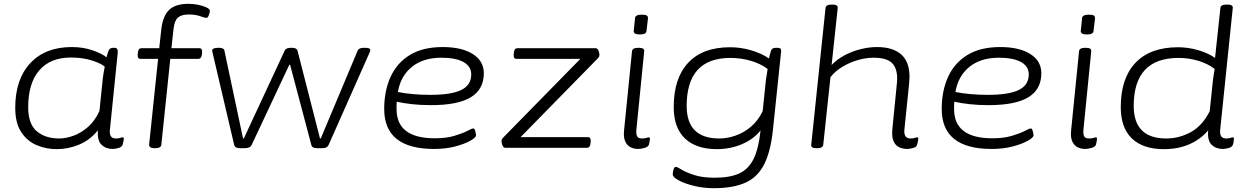

<svg xmlns="http://www.w3.org/2000/svg" viewBox="-20 -776 6555 1008"><path d="M277 7Q223 7 173.5 -13.5Q124 -34 92 -81.5Q60 -129 60 -210Q60 -360 139 -444.5Q218 -529 357 -529Q417 -529 467 -511.5Q517 -494 539 -475Q547 -506 553 -515.5Q559 -525 575 -525H579Q592 -525 595.5 -518.5Q599 -512 598 -498L557 -95Q552 -49 588 -49Q603 -49 611 -52Q619 -55 624 -55Q630 -55 630 -48Q630 -45 628.5 -36Q627 -27 624 -17Q620 -4 602 1Q584 6 572 6Q536 6 513 -16Q490 -38 494 -92Q453 -41 396 -17Q339 7 277 7ZM291 -49Q326 -49 366 -63.5Q406 -78 442 -109.5Q478 -141 502 -193L520 -367Q522 -381 524.5 -397Q527 -413 530 -426Q511 -443 462.5 -458.5Q414 -474 352 -474Q244 -474 186 -406.5Q128 -339 128 -213Q128 -125 173 -87Q218 -49 291 -49Z M791 2Q761 2 763 -18L810 -467H717Q701 -467 703 -490L704 -500Q706 -523 722 -523H816L827 -624Q835 -692 868 -724Q901 -756 970 -756Q996 -756 1022 -750.5Q1048 -745 1065 -736.5Q1082 -728 1082 -720Q1082 -711 1076.5 -696.5Q1071 -682 1063 -682Q1056 -682 1031 -691Q1006 -700 971 -700Q933 -700 914.5 -684Q896 -668 891 -624L880 -523H1026Q1043 -523 1041 -500L1040 -490Q1037 -467 1021 -467H874L827 -16Q825 2 795 2Z M1241 2Q1227 2 1219.5 -2Q1212 -6 1209 -17L1097 -495Q1096 -499 1095 -503.5Q1094 -508 1094 -511Q1094 -525 1127 -525H1130Q1155 -525 1158 -511L1256 -49H1260L1475 -511Q1481 -525 1507 -525H1513Q1538 -525 1542 -510L1660 -49H1664L1858 -511Q1864 -525 1891 -525H1897Q1924 -525 1924 -514Q1924 -509 1922 -504Q1920 -499 1918 -495L1706 -17Q1701 -6 1692.5 -2Q1684 2 1669 2H1646Q1632 2 1624 -2Q1616 -6 1614 -17L1503 -436H1499L1302 -17Q1297 -6 1287.5 -2Q1278 2 1264 2Z M2259 6Q1997 6 1997 -204Q1997 -299 2030.5 -372.5Q2064 -446 2132 -487.5Q2200 -529 2304 -529Q2404 -529 2462 -492.5Q2520 -456 2520 -391Q2520 -307 2452 -265.5Q2384 -224 2243 -224Q2190 -224 2144 -229Q2098 -234 2063 -242Q2062 -233 2062 -223.5Q2062 -214 2062 -203Q2062 -50 2263 -50Q2323 -50 2366 -63Q2409 -76 2434 -89Q2459 -102 2464 -102Q2471 -102 2475 -88Q2479 -74 2479 -65Q2479 -54 2449 -37Q2419 -20 2369.5 -7Q2320 6 2259 6ZM2238 -278Q2351 -278 2402.5 -304Q2454 -330 2454 -385Q2454 -428 2413 -450.5Q2372 -473 2297 -473Q2202 -473 2142.5 -425Q2083 -377 2069 -293Q2103 -286 2147.5 -282Q2192 -278 2238 -278Z M2634 0Q2623 0 2618 -12.5Q2613 -25 2613 -35Q2613 -40 2615 -44.5Q2617 -49 2624 -56L3027 -467H2691Q2675 -467 2677 -490L2678 -500Q2680 -523 2696 -523H3106Q3117 -523 3122 -510.5Q3127 -498 3127 -488Q3127 -483 3125 -478.5Q3123 -474 3116 -467L2713 -56H3067Q3083 -56 3081 -33L3080 -23Q3078 0 3061 0Z M3330 6Q3309 6 3290.5 -3Q3272 -12 3262 -34.5Q3252 -57 3257 -98L3298 -507Q3300 -525 3330 -525H3334Q3364 -525 3362 -507L3321 -95Q3319 -71 3325 -60Q3331 -49 3351 -49Q3365 -49 3373.5 -52Q3382 -55 3387 -55Q3392 -55 3392 -48Q3392 -45 3391 -36.5Q3390 -28 3387 -17Q3383 -5 3364 0.5Q3345 6 3330 6ZM3339 -595Q3306 -595 3307 -613L3314 -681Q3315 -699 3350 -699Q3369 -699 3375.5 -694.5Q3382 -690 3382 -681L3374 -613Q3373 -595 3339 -595Z M3727 212Q3673 212 3624 200Q3575 188 3543.5 171Q3512 154 3512 140Q3512 125 3516.5 112.5Q3521 100 3528 100Q3535 100 3558.5 114.5Q3582 129 3625 143Q3668 157 3733 157Q3812 157 3861 134.5Q3910 112 3936.5 58Q3963 4 3973 -92Q3938 -46 3876.5 -19.5Q3815 7 3744 7Q3635 7 3576 -49Q3517 -105 3517 -214Q3517 -365 3593 -446.5Q3669 -528 3813 -528Q3869 -528 3923.5 -512Q3978 -496 4017 -469Q4019 -478 4021.5 -488Q4024 -498 4027 -507Q4031 -519 4038 -522Q4045 -525 4055 -525H4059Q4073 -525 4077.5 -520.5Q4082 -516 4081 -507L4038 -95Q4026 20 3991.5 87.5Q3957 155 3892.5 183.5Q3828 212 3727 212ZM3756 -49Q3797 -49 3840 -63.5Q3883 -78 3921 -109.5Q3959 -141 3984 -192L4001 -356Q4003 -369 4005.5 -384Q4008 -399 4010 -414Q3973 -442 3921 -457Q3869 -472 3815 -472Q3585 -472 3585 -220Q3585 -49 3756 -49Z M4743 6Q4720 6 4700.5 -3Q4681 -12 4671 -35Q4661 -58 4665 -100L4688 -332Q4689 -340 4689.5 -348.5Q4690 -357 4690 -364Q4690 -420 4661.5 -446.5Q4633 -473 4566 -473Q4526 -473 4483 -460.5Q4440 -448 4402 -425Q4364 -402 4340 -371L4302 -16Q4300 2 4270 2H4266Q4237 2 4239 -16L4314 -734Q4316 -752 4346 -752H4351Q4380 -752 4378 -734L4346 -435Q4376 -466 4416.5 -487Q4457 -508 4500.5 -518.5Q4544 -529 4584 -529Q4667 -529 4711 -490.5Q4755 -452 4755 -372Q4755 -364 4754 -356Q4753 -348 4753 -339L4728 -95Q4724 -49 4760 -49Q4774 -49 4782 -52Q4790 -55 4795 -55Q4801 -55 4801 -48Q4801 -45 4799.5 -36Q4798 -27 4795 -17Q4792 -4 4773.5 1Q4755 6 4743 6Z M5186 6Q4924 6 4924 -204Q4924 -299 4957.5 -372.5Q4991 -446 5059 -487.5Q5127 -529 5231 -529Q5331 -529 5389 -492.5Q5447 -456 5447 -391Q5447 -307 5379 -265.5Q5311 -224 5170 -224Q5117 -224 5071 -229Q5025 -234 4990 -242Q4989 -233 4989 -223.5Q4989 -214 4989 -203Q4989 -50 5190 -50Q5250 -50 5293 -63Q5336 -76 5361 -89Q5386 -102 5391 -102Q5398 -102 5402 -88Q5406 -74 5406 -65Q5406 -54 5376 -37Q5346 -20 5296.5 -7Q5247 6 5186 6ZM5165 -278Q5278 -278 5329.5 -304Q5381 -330 5381 -385Q5381 -428 5340 -450.5Q5299 -473 5224 -473Q5129 -473 5069.5 -425Q5010 -377 4996 -293Q5030 -286 5074.5 -282Q5119 -278 5165 -278Z M5677 6Q5656 6 5637.5 -3Q5619 -12 5609 -34.5Q5599 -57 5604 -98L5645 -507Q5647 -525 5677 -525H5681Q5711 -525 5709 -507L5668 -95Q5666 -71 5672 -60Q5678 -49 5698 -49Q5712 -49 5720.5 -52Q5729 -55 5734 -55Q5739 -55 5739 -48Q5739 -45 5738 -36.5Q5737 -28 5734 -17Q5730 -5 5711 0.5Q5692 6 5677 6ZM5686 -595Q5653 -595 5654 -613L5661 -681Q5662 -699 5697 -699Q5716 -699 5722.5 -694.5Q5729 -690 5729 -681L5721 -613Q5720 -595 5686 -595Z M6090 7Q5981 7 5922.5 -49Q5864 -105 5864 -214Q5864 -365 5941.5 -446.5Q6019 -528 6165 -528Q6218 -528 6271 -512.5Q6324 -497 6359 -472L6387 -734Q6389 -752 6418 -752H6425Q6454 -752 6452 -734L6386 -95Q6381 -49 6417 -49Q6431 -49 6439.5 -52Q6448 -55 6453 -55Q6458 -55 6458 -48Q6458 -45 6457 -36Q6456 -27 6453 -17Q6449 -4 6431 1Q6413 6 6400 6Q6364 6 6341 -16Q6318 -38 6323 -92Q6284 -45 6225 -19Q6166 7 6090 7ZM6103 -49Q6170 -49 6231 -82Q6292 -115 6331 -192L6348 -356Q6350 -370 6352.5 -386.5Q6355 -403 6357 -414Q6321 -442 6270.5 -457Q6220 -472 6168 -472Q5932 -472 5932 -220Q5932 -49 6103 -49Z"/></svg>

Font: Asap Expanded Expanded Light
Style: Italic
Weight: 300
Width: 7
Italic angle: -6°
Designer: Pablo Cosgaya
Foundry: Omnibus-Type
Version: Version 3.001; ttfautohint (v1.8.4.7-5d5b)